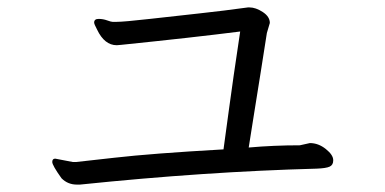

<svg xmlns="http://www.w3.org/2000/svg" viewBox="-20 -588 1040 518"><path d="M129 -160 176 -151H186Q189 -151 289 -162.5Q389 -174 583 -185Q588 -220 598 -295Q608 -370 628 -503Q502 -487 307 -467L295 -466Q262 -466 242 -508Q234 -523 234 -527Q234 -537 246 -537Q258 -537 269 -533Q280 -529 284 -529H293Q314 -529 384.5 -537Q455 -545 519.5 -552Q584 -559 649 -568H653Q670 -568 689 -555.5Q708 -543 708 -526L700 -499Q693 -452 683.5 -394Q674 -336 665.5 -281.5Q657 -227 651 -190Q718 -196 789 -196L816 -202Q839 -202 859 -186Q879 -170 879 -156V-155Q879 -143 869.5 -138.5Q860 -134 834 -133Q534 -125 196 -90H187Q163 -90 146 -107Q121 -142 121 -151Q121 -160 129 -160Z"/></svg>

Font: LXGW WenKai
Style: Regular
Weight: 400
Designer: LXGW / Fontworks Inc.
Foundry: LXGW / Fontworks Inc.
Version: Version 1.520; June 14, 2025